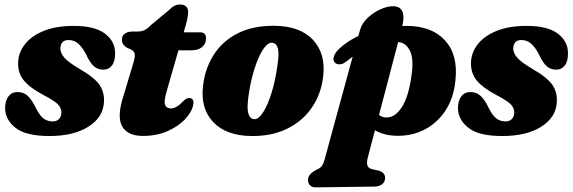

<svg xmlns="http://www.w3.org/2000/svg" viewBox="-20 -589 2533 849"><path d="M213 -52Q231 -52 241.2 -63.2Q251.5 -74.5 251.5 -92Q251.5 -112 235.8 -128Q220 -144 172 -169Q112.5 -200.5 85.8 -232.8Q59 -265 60 -312.5Q61.5 -357 90.5 -393.8Q119.5 -430.5 173.8 -452.5Q228 -474.5 306.5 -474.5Q398.5 -474.5 443.5 -440.8Q488.5 -407 489 -355Q489.5 -318.5 475.2 -299.8Q461 -281 436.5 -281Q413 -281 395.5 -295.8Q378 -310.5 360.5 -349Q344 -380.5 325.8 -396.2Q307.5 -412 283.5 -412Q247.5 -412 247 -373.5Q247.5 -354 264.5 -334Q281.5 -314 332.5 -284Q399 -245.5 421 -212.2Q443 -179 439.5 -134.5Q435 -69 370 -28.2Q305 12.5 198 12.5Q94 12.5 48.2 -24Q2.5 -60.5 2.5 -112Q3 -144 17.5 -163Q32 -182 57.5 -182Q85.5 -182 104 -163.8Q122.5 -145.5 139 -110.5Q156 -77 173.2 -64.5Q190.5 -52 213 -52Z M560 -370 541 -378Q519 -391.5 519 -413.5Q519 -430.5 531.5 -440Q544 -449.5 566 -449.5H587Q606 -449.5 619.2 -456Q632.5 -462.5 649 -479.5L729 -546Q738.5 -556.5 750 -562.8Q761.5 -569 777.5 -569Q794.5 -569 803.2 -560Q812 -551 812 -536.5Q812 -527 809.5 -512.2Q807 -497.5 801.5 -478L792 -446H865.5Q891 -446 891 -419.5Q891 -395 873.5 -380.8Q856 -366.5 826.5 -366.5H769L716 -182Q704 -140 710.2 -124.8Q716.5 -109.5 736 -109.5Q760 -109.5 788.5 -140Q798.5 -149.5 804 -152.5Q809.5 -155.5 816.5 -155.5Q838 -155.5 835 -129Q830.5 -97.5 801 -64.8Q771.5 -32 722.8 -10Q674 12 612 12Q543 12 519.5 -31.5Q496 -75 527 -168.5L568 -305Q577.5 -334 576 -348Q574.5 -362 560 -370Z M1192.5 -475Q1307 -474 1364 -412.8Q1421 -351.5 1409 -250.5Q1400.5 -175 1360.2 -115Q1320 -55 1251.8 -20.8Q1183.5 13.5 1091.5 12.5Q979 11 922.2 -49.8Q865.5 -110.5 878 -210.5Q886.5 -285.5 924.5 -345.8Q962.5 -406 1029.5 -440.8Q1096.5 -475.5 1192.5 -475ZM1103 -62Q1123.5 -60.5 1144.2 -93.5Q1165 -126.5 1181.2 -179.8Q1197.5 -233 1205.5 -291.5Q1215 -348.5 1209.2 -373.2Q1203.5 -398 1184 -400Q1167.5 -401.5 1151.2 -381.2Q1135 -361 1120.8 -327Q1106.5 -293 1095.8 -251.5Q1085 -210 1079.5 -168Q1071 -113 1077.8 -88.5Q1084.5 -64 1103 -62Z M1508.5 -315Q1495 -304.5 1481.2 -304.5Q1467.5 -304.5 1459.5 -313.5Q1451 -324 1457 -341Q1463 -358 1480.5 -374Q1516 -407 1564.5 -430L1572 -456Q1580 -485.5 1605.2 -509.5Q1630.5 -533.5 1661.5 -547.5Q1692.5 -561.5 1717 -561.5Q1779 -561.5 1759 -474Q1768 -474.5 1777 -474.5Q1888.5 -474.5 1947.2 -411Q2006 -347.5 1994 -235Q1987 -158.5 1951.8 -103.2Q1916.5 -48 1861.5 -18.2Q1806.5 11.5 1740 11.5Q1708.5 11.5 1683 5Q1657.5 -1.5 1638 -13L1606.5 107Q1601 128 1604.2 141.2Q1607.5 154.5 1625.5 159L1653 165Q1669.5 169.5 1676.2 178Q1683 186.5 1683 197Q1683 214.5 1670.5 225Q1658 235.5 1638 236L1376.5 239.5Q1361.5 240 1351.8 231.2Q1342 222.5 1342 206.5Q1342 195 1349.5 184.5Q1357 174 1377 163Q1396.5 154.5 1403 145.5Q1409.5 136.5 1414.5 119.5L1539.5 -338.5Q1524 -327.5 1508.5 -315ZM1689 -69.5Q1726.5 -69 1756.5 -114.5Q1786.5 -160 1799.5 -254Q1810.5 -328 1792.8 -364.2Q1775 -400.5 1740.5 -403L1656 -80.5Q1670.5 -69.5 1689 -69.5Z M2215.5 -52Q2233.5 -52 2243.8 -63.2Q2254 -74.5 2254 -92Q2254 -112 2238.2 -128Q2222.5 -144 2174.5 -169Q2115 -200.5 2088.2 -232.8Q2061.5 -265 2062.5 -312.5Q2064 -357 2093 -393.8Q2122 -430.5 2176.2 -452.5Q2230.5 -474.5 2309 -474.5Q2401 -474.5 2446 -440.8Q2491 -407 2491.5 -355Q2492 -318.5 2477.8 -299.8Q2463.5 -281 2439 -281Q2415.5 -281 2398 -295.8Q2380.5 -310.5 2363 -349Q2346.5 -380.5 2328.2 -396.2Q2310 -412 2286 -412Q2250 -412 2249.5 -373.5Q2250 -354 2267 -334Q2284 -314 2335 -284Q2401.5 -245.5 2423.5 -212.2Q2445.5 -179 2442 -134.5Q2437.5 -69 2372.5 -28.2Q2307.5 12.5 2200.5 12.5Q2096.5 12.5 2050.8 -24Q2005 -60.5 2005 -112Q2005.5 -144 2020 -163Q2034.5 -182 2060 -182Q2088 -182 2106.5 -163.8Q2125 -145.5 2141.5 -110.5Q2158.5 -77 2175.8 -64.5Q2193 -52 2215.5 -52Z"/></svg>

Font: Fraunces 72pt Soft Black
Style: Italic
Weight: 900
Italic angle: -16°
Version: Version 1.000;[b76b70a41]